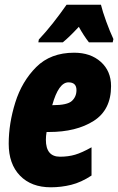

<svg xmlns="http://www.w3.org/2000/svg" viewBox="-20 -786 502 816"><path d="M196 10Q240 10 282.5 -0.5Q325 -11 369 -40V-160Q328 -137 299 -128.5Q270 -120 235 -120Q175 -120 175 -192Q175 -208 178 -225H188Q304 -225 378 -272Q452 -319 452 -420Q452 -484 408.5 -523Q365 -562 295 -562Q195 -562 134 -501Q73 -440 45 -350.5Q17 -261 17 -175Q17 -89 65 -39.5Q113 10 196 10ZM202 -339Q229 -436 271 -436Q305 -436 305 -403Q305 -375 285.5 -357Q266 -339 204 -339ZM143 -606H247Q275 -629 315 -672Q336 -634 358 -606H459L462 -620Q447 -652 431.5 -694.5Q416 -737 409 -766H263Q235 -726 205.5 -688.5Q176 -651 145 -618Z"/></svg>

Font: Noto Sans Display Condensed Black
Style: Italic
Weight: 900
Width: 3
Italic angle: -192°
Designer: Monotype Design Team
Foundry: Monotype Imaging Inc.
Version: Version 1.900